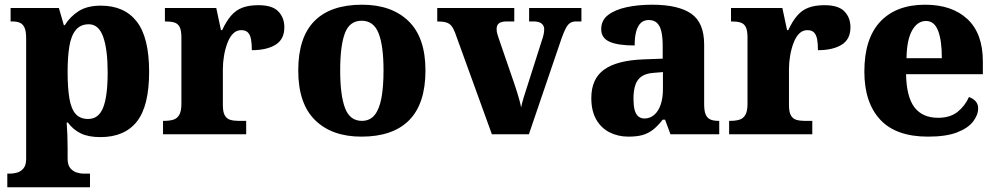

<svg xmlns="http://www.w3.org/2000/svg" viewBox="-20 -570 4231 815"><path d="M11 225V167H24Q36 167 51.5 163Q67 159 79 145.5Q91 132 91 105V-407Q91 -439 83.5 -454Q76 -469 63 -474Q50 -479 32 -479H25V-536H230L251 -463H255Q277 -499 313.5 -522.5Q350 -546 408 -546Q508 -546 560.5 -478.5Q613 -411 613 -265Q613 -120 561 -54Q509 12 406 12Q355 12 322.5 -4Q290 -20 268 -50H263Q265 -25 266 3.5Q267 32 267 60V103Q267 131 279 144.5Q291 158 306.5 162.5Q322 167 333 167H362V225ZM354 -65Q399 -65 418 -113.5Q437 -162 437 -263Q437 -360 418 -413.5Q399 -467 357 -467Q322 -467 302 -443Q282 -419 274.5 -374Q267 -329 267 -265Q267 -197 274.5 -152.5Q282 -108 301 -86.5Q320 -65 354 -65Z M672 0V-57H677Q700 -57 716 -62Q732 -67 741 -82.5Q750 -98 750 -129V-411Q750 -441 742.5 -455.5Q735 -470 720 -474.5Q705 -479 683 -479H680V-536H898L918 -442H923Q940 -479 960.5 -503Q981 -527 1009 -537.5Q1037 -548 1077 -548Q1136 -548 1161.5 -521.5Q1187 -495 1187 -454Q1187 -403 1149.5 -380Q1112 -357 1049 -357Q1049 -385 1045.5 -403.5Q1042 -422 1032.5 -432Q1023 -442 1004 -442Q984 -442 969.5 -427.5Q955 -413 945.5 -388Q936 -363 931 -334Q926 -305 926 -276V-124Q926 -95 934 -80.5Q942 -66 957 -61.5Q972 -57 991 -57H1025V0Z M1514 10Q1389 10 1317.5 -60Q1246 -130 1246 -271Q1246 -411 1314.5 -480.5Q1383 -550 1517 -550Q1642 -550 1714 -480.5Q1786 -411 1786 -271Q1786 -130 1717 -60Q1648 10 1514 10ZM1516 -57Q1550 -57 1570 -81.5Q1590 -106 1599 -153.5Q1608 -201 1608 -271Q1608 -376 1587 -429Q1566 -482 1515 -482Q1464 -482 1444 -429Q1424 -376 1424 -271Q1424 -166 1444.5 -111.5Q1465 -57 1516 -57Z M1911 -433Q1904 -451 1895.5 -461Q1887 -471 1873 -475Q1859 -479 1836 -479V-536H2163V-479H2132Q2108 -479 2098 -471Q2088 -463 2088 -447Q2088 -436 2091 -426Q2094 -416 2097 -407L2162 -218Q2169 -198 2174.5 -180Q2180 -162 2184.5 -146Q2189 -130 2192 -114Q2196 -133 2202.5 -155Q2209 -177 2215 -194L2280 -398Q2285 -412 2287.5 -423.5Q2290 -435 2290 -447Q2290 -460 2279.5 -469.5Q2269 -479 2244 -479H2226V-536H2448V-479H2425Q2411 -479 2401 -473Q2391 -467 2382.5 -451.5Q2374 -436 2364 -408L2225 0H2068Z M2647 10Q2604 10 2568 -8Q2532 -26 2511 -62.5Q2490 -99 2490 -154Q2490 -236 2545 -275Q2600 -314 2712 -318L2793 -321V-375Q2793 -411 2787.5 -435.5Q2782 -460 2769 -472.5Q2756 -485 2734 -485Q2713 -485 2700 -472.5Q2687 -460 2680.5 -436.5Q2674 -413 2674 -377Q2602 -377 2567 -393Q2532 -409 2532 -446Q2532 -484 2561.5 -506.5Q2591 -529 2640 -539.5Q2689 -550 2748 -550Q2859 -550 2914 -512Q2969 -474 2969 -381V-128Q2969 -100 2975 -85Q2981 -70 2994 -63.5Q3007 -57 3029 -57H3033V0H2826L2803 -62H2793Q2772 -35 2752 -19.5Q2732 -4 2708 3Q2684 10 2647 10ZM2715 -67Q2739 -67 2757 -82.5Q2775 -98 2784.5 -126Q2794 -154 2794 -191V-264L2757 -261Q2723 -259 2704 -246Q2685 -233 2677 -209.5Q2669 -186 2669 -151Q2669 -124 2673.5 -105Q2678 -86 2689 -76.5Q2700 -67 2715 -67Z M3075 0V-57H3080Q3103 -57 3119 -62Q3135 -67 3144 -82.5Q3153 -98 3153 -129V-411Q3153 -441 3145.5 -455.5Q3138 -470 3123 -474.5Q3108 -479 3086 -479H3083V-536H3301L3321 -442H3326Q3343 -479 3363.5 -503Q3384 -527 3412 -537.5Q3440 -548 3480 -548Q3539 -548 3564.5 -521.5Q3590 -495 3590 -454Q3590 -403 3552.5 -380Q3515 -357 3452 -357Q3452 -385 3448.5 -403.5Q3445 -422 3435.5 -432Q3426 -442 3407 -442Q3387 -442 3372.5 -427.5Q3358 -413 3348.5 -388Q3339 -363 3334 -334Q3329 -305 3329 -276V-124Q3329 -95 3337 -80.5Q3345 -66 3360 -61.5Q3375 -57 3394 -57H3428V0Z M3919 10Q3783 10 3716 -62.5Q3649 -135 3649 -266Q3649 -406 3716.5 -478Q3784 -550 3907 -550Q4021 -550 4086.5 -489Q4152 -428 4152 -309V-255H3826Q3828 -158 3862 -114Q3896 -70 3962 -70Q4013 -70 4044.5 -95Q4076 -120 4093 -158Q4109 -153 4120.5 -141Q4132 -129 4132 -110Q4132 -82 4110.5 -54Q4089 -26 4042.5 -8Q3996 10 3919 10ZM3978 -323Q3978 -398 3962 -439.5Q3946 -481 3911 -481Q3874 -481 3851.5 -440.5Q3829 -400 3828 -323Z"/></svg>

Font: Noto Serif Ethiopic ExtraBold
Style: Regular
Weight: 800
Version: Version 2.102